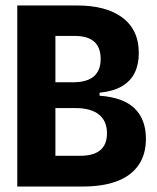

<svg xmlns="http://www.w3.org/2000/svg" viewBox="-20 -680 573 700"><path d="M43 0V-660H262Q313 -660 353.5 -649.5Q394 -639 424 -617.5Q454 -596 470 -563.5Q486 -531 486 -486Q486 -445 471 -414.5Q456 -384 424.5 -365.5Q393 -347 343 -342V-331Q429 -325 470.5 -285Q512 -245 512 -174Q512 -117 485 -78Q458 -39 407 -19.5Q356 0 281 0ZM182 -112H272Q321 -112 345.5 -132.5Q370 -153 370 -194Q370 -239 340.5 -262.5Q311 -286 255 -286H182ZM182 -380H245Q297 -380 322 -401.5Q347 -423 347 -465Q347 -507 323.5 -528Q300 -549 252 -549H182Z"/></svg>

Font: Bricolage Grotesque 72pt SemiCondensed
Style: Bold
Weight: 700
Width: 4
Designer: Mathieu Triay
Foundry: Atelier Triay
Version: Version 1.001;gftools[0.9.33.dev8+g029e19f]